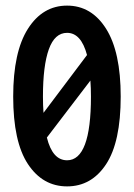

<svg xmlns="http://www.w3.org/2000/svg" viewBox="-20 -652 478 684"><path d="M219 12Q132 12 79.5 -67.5Q27 -147 27 -308Q27 -467 79.5 -549.5Q132 -632 219 -632Q306 -632 358 -549.5Q410 -467 410 -308Q410 -146 358 -67Q306 12 219 12ZM133 -308Q133 -277 135 -250L290 -456Q269 -535 219 -535Q175 -535 154 -476.5Q133 -418 133 -308ZM219 -81Q304 -81 304 -308Q304 -339 302 -365L147 -162Q167 -81 219 -81Z"/></svg>

Font: Inconsolata SemiCondensed ExtraBold
Style: Regular
Weight: 800
Width: 4
Monospace: yes
Designer: Raph Levien, Cyreal, Brenton Simpson
Foundry: Raph Levien, Cyreal, Google
Version: Version 3.100; ttfautohint (v1.8.4.7-5d5b)